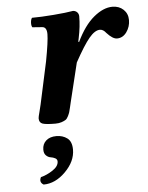

<svg xmlns="http://www.w3.org/2000/svg" viewBox="-51 -481 596 773"><g transform="rotate(-5 247.0 -94.5)"><path d="M97.2 -17.1Q97.2 -22.5 102.8 -43Q108.4 -63.5 109.9 -71.8L147 -243.2Q162.1 -323.2 162.1 -352.1Q162.1 -380.4 144 -381.8L104 -384.8Q99.6 -391.1 100.3 -404.1Q101.1 -417 106 -422.9Q141.6 -422.9 193.4 -427Q245.1 -431.2 272 -436Q282.2 -436 289.1 -429.2Q295.9 -422.4 295.9 -412.1Q295.9 -371.6 286.1 -325.2L283.2 -311L286.1 -309.1Q317.4 -374.5 356.4 -406.7Q395.5 -439 432.1 -439Q459 -439 476.6 -422.4Q494.1 -405.8 494.1 -379.9Q494.1 -353 478.8 -331.5Q463.4 -310.1 439.9 -310.1Q422.4 -310.1 398.9 -335.9Q387.2 -351.1 374 -351.1Q353.5 -351.1 330.1 -323Q306.6 -294.9 270 -228L231.9 -71.8Q230.5 -65.9 227.1 -51.3Q223.6 -36.6 221.9 -31Q220.2 -25.4 215.3 -15.4Q210.4 -5.4 204.6 -1.5Q198.7 2.4 188 6.1Q177.2 9.8 163.1 9.8Q124.5 9.8 110.8 4.9Q97.2 0 97.2 -17.1ZM162.1 60.1Q187.5 60.1 205.8 73.7Q224.1 87.4 224.1 120.1Q224.1 167.5 182.9 208.7Q141.6 250 94.2 250Q75.7 239.3 85.9 219.2Q109.9 213.4 134 197.5Q158.2 181.6 158.2 162.1Q158.2 153.3 149.9 148.9Q141.6 144.5 131.6 143.1Q121.6 141.6 113.3 133.5Q105 125.5 105 109.9Q105 87.4 120.4 73.7Q135.7 60.1 162.1 60.1Z"/></g></svg>

Font: Common Serif
Style: Bold Italic
Weight: 700
Italic angle: -12°
Designer: Philipp H. Poll, Khaled Hosny
Foundry: Stefan Peev, Context Ltd.
Version: Version 1.026